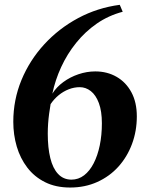

<svg xmlns="http://www.w3.org/2000/svg" viewBox="-20 -784 624 816"><path d="M278 13Q217 13 171.5 -9.8Q126 -32.5 96 -71.8Q66 -111 51.2 -161.2Q36.5 -211.5 36.5 -266.5Q36.5 -359.5 71.2 -443.8Q106 -528 168 -595.5Q230 -663 312 -707Q394 -751 489 -763.5L501.5 -734Q441 -718 391.5 -683.8Q342 -649.5 303.8 -602Q265.5 -554.5 240 -499Q214.5 -443.5 202.5 -386Q220 -414 249 -435.2Q278 -456.5 313.5 -468.5Q349 -480.5 385 -480.5Q435.5 -480.5 475.5 -457.5Q515.5 -434.5 538.5 -391.8Q561.5 -349 561.5 -289.5Q561.5 -227 541 -172Q520.5 -117 483 -75.5Q445.5 -34 393.2 -10.5Q341 13 278 13ZM283 -20.5Q313.5 -20.5 337.5 -39Q361.5 -57.5 378.2 -90.2Q395 -123 404 -166.2Q413 -209.5 413 -260Q413 -311.5 400.2 -345.8Q387.5 -380 366 -396.8Q344.5 -413.5 319 -413.5Q295 -413.5 272 -404.5Q249 -395.5 229.5 -379.5Q210 -363.5 195 -341.5Q191.5 -321.5 188.8 -300.8Q186 -280 184.5 -258.8Q183 -237.5 183 -216Q183 -156 193.8 -112.2Q204.5 -68.5 226.8 -44.8Q249 -21 283 -20.5Z"/></svg>

Font: Merriweather 120pt
Style: Bold Italic
Weight: 700
Italic angle: -7.8°
Version: Version 2.101